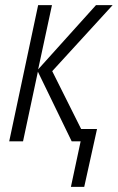

<svg xmlns="http://www.w3.org/2000/svg" viewBox="-20 -552 460 750"><path d="M257 178 295 0H260L128 -272L70 0H16L129 -532H183L129 -281L355 -532H420L184 -274L297 -48H359L309 178Z"/></svg>

Font: Noto Sans Display SemiCondensed Light
Style: Italic
Weight: 300
Width: 4
Italic angle: -12°
Designer: Monotype Design Team
Foundry: Monotype Imaging Inc.
Version: Version 1.900